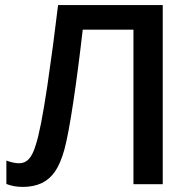

<svg xmlns="http://www.w3.org/2000/svg" viewBox="-20 -734 764 765"><path d="M5.4 -1V-94.2Q34.7 -83.5 55.7 -83.5Q79.6 -83.5 95.2 -100.6Q110.8 -117.7 122.1 -155.3Q141.6 -211.9 168.5 -391.1Q191.9 -549.8 211.4 -713.9H628.4V0H511.7V-615.7H309.6Q292 -460.9 272.2 -328.6Q252.4 -196.3 236.3 -137.2Q220.7 -82 199.5 -51Q178.2 -20 147 -4.9Q114.7 10.7 70.8 10.7Q34.2 10.7 5.4 -1Z"/></svg>

Font: Viking Open Sans Light
Style: Bold
Weight: 600
Foundry: Ascender Corporation
Version: Version 2.001